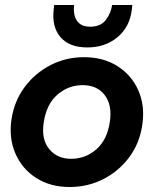

<svg xmlns="http://www.w3.org/2000/svg" viewBox="-20 -737 616 769"><path d="M259 12Q181 12 124.5 -24.5Q68 -61 41.5 -122.5Q15 -184 26 -259Q37 -332 78.5 -388Q120 -444 182 -476Q244 -508 316 -508Q395 -508 451.5 -471.5Q508 -435 534.5 -374Q561 -313 550 -238Q540 -165 498.5 -108.5Q457 -52 394.5 -20Q332 12 259 12ZM265 -101Q323 -101 366.5 -139.5Q410 -178 420 -250Q430 -316 399.5 -356Q369 -396 311 -396Q254 -396 210 -358Q166 -320 155 -246Q145 -179 177 -140Q209 -101 265 -101ZM330 -547Q258 -547 222.5 -588Q187 -629 195 -699L197 -717H277Q274 -696 278.5 -676Q283 -656 298 -643Q313 -630 341 -630Q384 -630 404.5 -658Q425 -686 429 -717H510L508 -699Q500 -629 450.5 -588Q401 -547 330 -547Z"/></svg>

Font: Host Grotesk
Style: Bold Italic
Weight: 700
Italic angle: -8°
Designer: Doğukan Karapınar
Foundry: Element Type
Version: Version 1.003; ttfautohint (v1.8.4.7-5d5b)